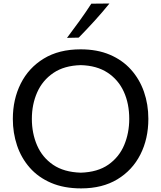

<svg xmlns="http://www.w3.org/2000/svg" viewBox="-20 -1048 906 1080"><path d="M436.5 11.7Q339.8 11.7 267.6 -19.3Q195.3 -50.3 147.5 -104.7Q99.6 -159.2 75.9 -229.7Q52.2 -300.3 52.2 -378.9Q52.2 -489.3 96.7 -577.9Q141.1 -666.5 226.3 -718.5Q311.5 -770.5 433.6 -770.5Q526.9 -770.5 597.9 -740.2Q668.9 -710 717 -656.2Q765.1 -602.5 789.8 -531.7Q814.5 -460.9 814.5 -379.4Q814.5 -267.1 769.5 -178.7Q724.6 -90.3 640.1 -39.3Q555.7 11.7 436.5 11.7ZM434.6 -76.7Q529.3 -79.6 589.6 -121.8Q649.9 -164.1 678.5 -231.9Q707 -299.8 707 -379.4Q707 -465.3 676.3 -532.5Q645.5 -599.6 585 -639.4Q524.4 -679.2 434.6 -681.6Q341.3 -679.2 280.3 -637.7Q219.2 -596.2 189.2 -528.6Q159.2 -460.9 159.2 -379.4Q159.2 -298.3 188.5 -230.5Q217.8 -162.6 278.6 -121.1Q339.4 -79.6 434.6 -76.7ZM356.9 -835Q393.1 -882.8 427.7 -930.9Q462.4 -979 493.7 -1027.3L595.7 -1028.3Q556.2 -979.5 512.7 -931.6Q469.2 -883.8 422.9 -836.4Z"/></svg>

Font: Pinar DS1 Medium
Style: Regular
Weight: 500
Designer: Amin Abedi
Version: Version 3.000